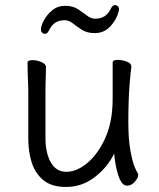

<svg xmlns="http://www.w3.org/2000/svg" viewBox="-20 -722 630 760"><path d="M450 -678Q443 -647 418 -619Q393 -591 355 -591Q325 -591 305 -603.5Q285 -616 269 -629Q253 -642 236 -642Q215 -642 199.5 -632.5Q184 -623 173 -600Q167 -588 157 -588Q152 -588 147 -592.5Q142 -597 142 -605Q142 -619 153.5 -641Q165 -663 186.5 -681Q208 -699 238 -699Q268 -699 288 -686Q308 -673 324 -660.5Q340 -648 357 -648Q378 -648 393.5 -657.5Q409 -667 420 -690Q426 -702 436 -702Q441 -702 446 -697.5Q451 -693 451 -685Q451 -681 450 -678ZM500 -457Q497 -439 492.5 -381Q488 -323 488 -237Q488 -229 488.5 -205.5Q489 -182 492.5 -151Q496 -120 504 -89Q512 -58 526 -35Q527 -33 527 -29Q527 -18 513.5 -2.5Q500 13 483 13Q470 13 461 -0.5Q452 -14 446 -35Q440 -56 436.5 -77.5Q433 -99 432 -114Q405 -59 354.5 -20.5Q304 18 242 18Q184 18 151.5 -9Q119 -36 105.5 -79Q92 -122 92 -171V-368Q92 -374 91 -395Q90 -416 89.5 -439.5Q89 -463 89 -474Q89 -484 109 -484Q125 -484 143.5 -476.5Q162 -469 162 -456Q162 -448 161.5 -431.5Q161 -415 160.5 -397.5Q160 -380 160 -368V-175Q160 -117 181 -79.5Q202 -42 242 -42Q283 -42 323.5 -75Q364 -108 392.5 -166.5Q421 -225 425 -301Q426 -317 426 -342.5Q426 -368 426 -395V-475Q426 -485 447 -485Q464 -485 482 -478Q500 -471 500 -459Z"/></svg>

Font: Moon Stars Kai HW
Style: Regular
Weight: 400
Designer: GuiWonder
Version: Version 1.101